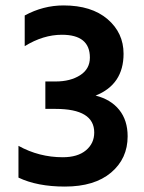

<svg xmlns="http://www.w3.org/2000/svg" viewBox="-20 -682 532 707"><path d="M71 -512V-625Q139 -662 214 -662Q317 -662 376 -611.5Q435 -561 435 -484Q435 -371 332 -330Q388 -316 419 -277.5Q450 -239 450 -180Q450 -98 389 -46.5Q328 5 219 5Q117 5 48 -28V-145Q124 -103 211 -103Q266 -103 296.5 -128.5Q327 -154 327 -194Q327 -281 185 -281H147V-382H185Q239 -382 275 -405Q311 -428 311 -470Q311 -554 208 -554Q139 -554 71 -512Z"/></svg>

Font: Hind Semibold
Style: Regular
Weight: 600
Designer: Manushi Parikh, Satya Rajpurohit
Foundry: Indian Type Foundry
Version: Version 1.201;PS 1.0;hotconv 1.0.78;makeotf.lib2.5.61930; tt